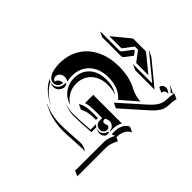

<svg xmlns="http://www.w3.org/2000/svg" viewBox="-214 -818 1115 1115"><g transform="rotate(45 343.5 -260.0)"><path d="M58.6 -244.1Q58.6 -313.7 90.8 -366.6Q123 -419.4 181.8 -448Q240.5 -476.6 317.4 -476.6Q401.4 -476.6 461.2 -445.1Q476.8 -436.8 491.9 -431.4Q507.1 -426 518.7 -424Q530.3 -421.9 536.6 -421.1Q543 -420.4 548.1 -420.4L449.7 -335.2Q444.1 -342 437.6 -348.3Q431.2 -354.5 419.3 -362.3Q407.5 -370.1 393.8 -375.6Q380.1 -381.1 360.1 -384.9Q340.1 -388.7 317.4 -388.7Q271.5 -388.7 236.2 -371.2Q200.9 -353.8 181 -320.8Q161.1 -287.8 161.1 -244.1Q161.1 -222.2 166.5 -202.4Q150.6 -210.7 135 -210.7Q119.4 -210.7 107.7 -200.3Q95.9 -189.9 95.9 -174.6Q95.9 -164.8 101.8 -157.8Q107.7 -150.9 116 -150.9Q116 -162.6 127.2 -170.9Q138.4 -179.2 154.3 -179.2Q154.3 -161.9 143.1 -150Q131.8 -138.2 116 -138.2Q104.7 -138.2 95.5 -143.1Q86.2 -147.9 80.1 -156.6Q74 -165.3 69.6 -175.7Q65.2 -186 62.9 -198.5Q60.5 -210.9 59.6 -221.9Q58.6 -232.9 58.6 -244.1ZM81.8 -140.6Q88.9 -134.8 97.4 -131.6Q129.6 -68.8 199.2 -36.4Q159.2 -52.2 129.3 -78.7Q99.4 -105.2 81.8 -140.6ZM97.7 -541.3 103 -543.2H252.9Q261.2 -543.2 268.1 -552.2L308.6 -605.7H316.4L333.7 -581.8L333 -580.8L299.6 -536.9Q292.2 -527.1 283 -527.1H127.7ZM98.6 -130.9V-131.1Q106.7 -128.4 116 -128.4Q136.2 -128.4 150.1 -143.4Q164.1 -158.4 164.1 -179.7V-188.5H171.4Q174.3 -180.7 178.2 -173.3Q178.2 -151.9 164.2 -136.8Q150.1 -121.8 130.1 -121.8Q121.1 -121.8 112.8 -124.5ZM152.1 -560.8 252.7 -643.3Q259.3 -648.7 263.7 -648.7H361.3Q366 -648.7 372.3 -643.3L472.9 -560.8H372.8L325.2 -623.3H299.8Q252.4 -561 252.2 -560.8ZM175.3 -27.6Q239.3 2.9 322.3 2.9Q354.5 2.9 407.6 -1Q460.7 -4.9 473.6 -4.9Q504.2 -4.9 525.6 14.2L521 13.2Q512.7 11.5 503.7 11.5Q490.7 11.5 437.9 15Q385 18.6 352.5 18.6Q269.8 18.6 207 -10.7L176.8 -24.9ZM178.7 -244.1Q178.7 -281.7 196 -310.7Q213.4 -339.6 244.9 -355.3Q276.4 -371.1 317.4 -371.1Q377 -371.1 414.3 -344.7L408.7 -346.2Q381.6 -355 347.4 -355Q306.9 -355 275.9 -339.5Q244.9 -324 227.8 -295.7Q210.7 -267.3 210.7 -230.2Q210.7 -195.8 226.3 -166.9Q241.9 -137.9 270 -120.4L272.2 -117.7Q228.8 -131.1 203.7 -165.4Q178.7 -199.7 178.7 -244.1ZM246.6 -108.6Q280.8 -92.8 322.3 -92.8Q376 -92.8 459 -99.9V-145Q464.8 -137.7 473.1 -133.1V-93.3Q390.4 -86.2 336.4 -86.2Q295.2 -86.2 260.7 -102.1ZM307.6 -156.2 309.6 -159.7Q328.9 -170.2 349.6 -174Q370.4 -177.7 400.4 -177.7H441.4V-162.1H430.7Q399.9 -162.1 378.9 -157.8Q357.9 -153.6 337.6 -142.3ZM327.1 -186.3V-253.9H562.3Q546.9 -227.3 546.9 -195.3V-173.8H543Q543 -190.4 531.2 -201.8Q519.5 -213.1 502.9 -213.1Q484.1 -213.1 472.9 -202.4Q472.9 -181.6 488 -181.4Q493.2 -181.4 500.9 -184.4Q508.5 -187.5 513.7 -187.5Q519.8 -187.5 524 -181.3Q528.3 -175 528.3 -166.3Q528.3 -154.1 519.4 -145.5Q510.5 -137 498 -137Q480.7 -137 469.8 -147.5Q459 -158 459 -174.8V-195.3H400.4Q355 -195.3 327.1 -186.3ZM365 -542.7 365.5 -544.7Q368.7 -543 372.1 -543.2H522L383.5 -657Q377.9 -661.6 372.8 -663.8L374.3 -665.3L404.5 -651.1Q409.4 -648.9 414.8 -644.3L557.4 -527.1H402.1Q398.4 -527.1 395 -528.8ZM445.8 -305.4 446.3 -308.6Q460.7 -321.5 518.4 -372.8Q576.2 -424.1 590.6 -437Q603.8 -448.7 613.3 -459.2Q622.8 -469.7 631 -481.9Q639.2 -494.1 643.3 -507.6Q647.5 -521 647.5 -535.2Q647.5 -546.1 649.3 -562.1Q651.1 -578.1 654.3 -589.1Q652.3 -588.6 645.4 -584.7Q638.4 -580.8 633.5 -580.8Q622.1 -598.1 601.6 -606.7L604.2 -607.7L634.3 -594.5Q639.9 -592 646.2 -587.4Q653.3 -591.3 657.2 -591.6L687.3 -577.4Q683.6 -567.6 681.5 -550Q679.4 -532.5 679.4 -521.2Q679.4 -506.6 675.3 -492.9Q671.1 -479.2 662.8 -466.9Q654.5 -454.6 644.9 -444Q635.3 -433.3 621.8 -421.4L475.8 -291.5ZM475.6 -131.8Q485.8 -127.2 498 -127.2Q513.9 -127.2 525.5 -137.8Q537.1 -148.4 538.1 -164.1H546.9V-140.4Q541.5 -131.3 532.3 -126Q523.2 -120.6 512.2 -120.6Q500 -120.6 489.7 -125.2ZM561.5 130.9 564 128.7 564.5 -106.4Q564.5 -134.8 585.2 -175.8Q582.3 -174.8 578.9 -172.7Q575.4 -170.7 572.3 -169.4Q569.1 -168.2 564.5 -168.2V-195.3Q564.5 -218.8 574.5 -239.5Q584.5 -260.3 602.5 -271.5L610.4 -273.4L640.4 -259.5Q628.9 -254.2 620.1 -245Q611.3 -235.8 606.3 -225.1Q601.3 -214.4 598.9 -203.2Q596.4 -192.1 596.4 -181.2V-175L618.9 -164.6Q596.4 -121.3 596.4 -92.3V144.8H592.5ZM566.7 -557.9Q567.4 -569.3 575.3 -575.8Q583.3 -582.3 595.5 -582.5Q605.5 -582.5 614.9 -578.2Q624.3 -574 630.9 -565.9L627.9 -566.4Q627 -566.4 625.5 -566.4Q613.8 -566.4 606.2 -560.1Q598.6 -553.7 598.6 -541.7L568.4 -555.9Z"/></g></svg>

Font: AgreloyS1
Style: Medium
Weight: 400
Designer: gluk
Foundry: gluk
Version: Version 0.27